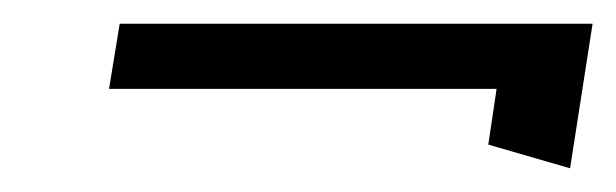

<svg xmlns="http://www.w3.org/2000/svg" viewBox="-20 -337 520 162"><path d="M72 -262H399L392 -215L461 -195L480 -317H81Z"/></svg>

Font: Charger Sport
Style: DfNrwObl
Weight: 400
Designer: Jasper
Foundry: Cannot Into Space Fonts
Version: Version 1.1